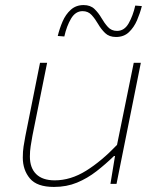

<svg xmlns="http://www.w3.org/2000/svg" viewBox="-20 -726 640 758"><path d="M193 12Q126 12 98 -21.5Q70 -55 70 -104Q70 -128 73 -147.5Q76 -167 80 -188L138 -478H166L108 -190Q104 -168 101 -148.5Q98 -129 98 -108Q98 -63 123 -38.5Q148 -14 196 -14Q259 -14 320 -52Q381 -90 442 -154L508 -478H536L440 0H416L434 -110H430Q397 -78 361 -50Q325 -22 284 -5Q243 12 193 12ZM438 -580Q411 -580 395 -595.5Q379 -611 367.5 -631Q356 -651 342 -666.5Q328 -682 306 -682Q278 -682 260.5 -652.5Q243 -623 234 -582L208 -584Q215 -613 227 -641Q239 -669 259.5 -687.5Q280 -706 310 -706Q337 -706 353 -690.5Q369 -675 380.5 -655Q392 -635 406 -619.5Q420 -604 442 -604Q471 -604 488 -634Q505 -664 514 -704L540 -702Q533 -674 521 -646Q509 -618 489 -599Q469 -580 438 -580Z"/></svg>

Font: Source Code Pro ExtraLight ExtraLight
Style: Italic
Weight: 250
Italic angle: -11°
Monospace: yes
Version: Version 1.016;hotconv 1.0.116;makeotfexe 2.5.65601